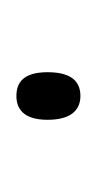

<svg xmlns="http://www.w3.org/2000/svg" viewBox="38 -474 118 234"><g transform="rotate(-90 97.0 -357.0)"><path d="M97 -318C113 -318 126 -327 126 -358C126 -388 113 -396 97 -396C82 -396 68 -388 68 -358C68 -327 82 -318 97 -318Z"/></g></svg>

Font: Noto Serif Georgian Thin
Style: Regular
Weight: 100
Designer: Monotype Design Team, Akaki Razmadze
Foundry: Google LLC
Version: Version 2.003